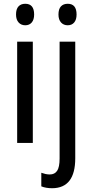

<svg xmlns="http://www.w3.org/2000/svg" viewBox="-20 -758 490 1018"><path d="M114 -738Q161 -738 161 -681Q161 -654 148.5 -639Q136 -624 114 -624Q92 -624 78.5 -639Q65 -654 65 -681Q65 -710 78 -724Q91 -738 114 -738ZM154 -537V0H71V-537ZM290 -681Q290 -710 303 -724Q316 -738 339 -738Q386 -738 386 -681Q386 -654 373.5 -639Q361 -624 339 -624Q317 -624 303.5 -639Q290 -654 290 -681ZM257 240Q223 240 199 230V158Q210 162 221 164.5Q232 167 244 167Q270 167 283 147.5Q296 128 296 83V-537H379V81Q379 239 257 240Z"/></svg>

Font: Noto Sans Malayalam Condensed
Style: Regular
Weight: 400
Width: 3
Designer: Jelle Bosma - Monotype Design Team
Foundry: Monotype Imaging Inc.
Version: Version 2.104; ttfautohint (v1.8.4.7-5d5b)